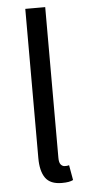

<svg xmlns="http://www.w3.org/2000/svg" viewBox="-53 -743 360 787"><g transform="rotate(-5 127.5 -350.0)"><path d="M169 12Q122 12 102 -16Q82 -44 82 -98V-712H164V-92Q164 -72 171 -64Q178 -56 187 -56Q191 -56 194.5 -56Q198 -56 205 -58L216 4Q208 8 197 10Q186 12 169 12Z"/></g></svg>

Font: Giro Regular
Style: Regular
Weight: 400
Designer: Paul D. Hunt
Foundry: Adobe Systems Incorporated
Version: Version 1.000;PS 1.0;hotconv 1.0.88;makeotf.lib2.5.647800